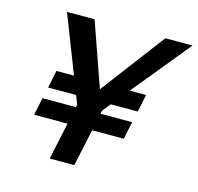

<svg xmlns="http://www.w3.org/2000/svg" viewBox="-98 -764 894 867"><g transform="rotate(15 349.0 -330.0)"><path d="M261 -255 264 -267 248 -308H117L134 -390H216L111 -660H240L345 -361L571 -660H698L477 -390H553L536 -308H410L380 -271L376 -255H524L507 -173H359L322 0H207L244 -173H88L105 -255Z"/></g></svg>

Font: Quattrocento Sans
Style: Bold Italic
Weight: 700
Designer: Pablo Impallari
Foundry: Pablo Impallari, Igino Marini, Brenda Gallo
Version: Version 2.000